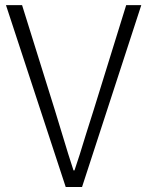

<svg xmlns="http://www.w3.org/2000/svg" viewBox="-20 -749 590 769"><path d="M243.2 0 3.9 -728.5H68.4L199.2 -309.6Q209 -277.3 226.6 -219.7Q255.9 -122.1 274.4 -66.4H278.3Q296.9 -120.1 325.2 -213.9Q344.7 -275.4 355.5 -309.6L485.4 -728.5H545.9L308.6 0Z"/></svg>

Font: Taipei Sans TC Beta Light
Style: Regular
Weight: 300
Designer: JT Foundry
Foundry: JT Foundry
Version: Version 1.000